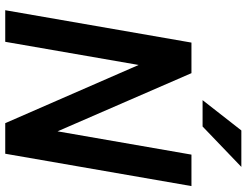

<svg xmlns="http://www.w3.org/2000/svg" viewBox="-124 -817 941 733"><g transform="rotate(90 346.5 -450.5)"><path d="M362.3 -753.4H462.9L617.2 -901.4H478ZM690.4 -710.9H570.3L481.4 -199.7L259.3 -710.9H142.6L19 0H139.6L228 -509.3L450.2 0H566.9Z"/></g></svg>

Font: Roboto Medium
Style: Italic
Weight: 500
Italic angle: -12°
Designer: Google
Version: Version 2.137; 2017